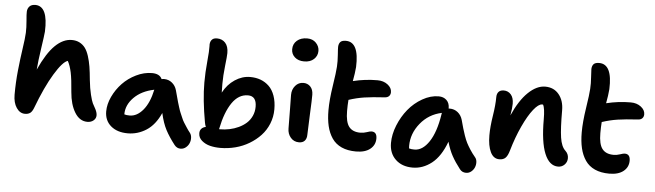

<svg xmlns="http://www.w3.org/2000/svg" viewBox="-53 -1051 4603 1350"><g transform="rotate(5 2248.5 -376.0)"><path d="M141.1 -65.9Q105 -65.9 81.1 -101.6Q57.1 -137.2 57.1 -193.8Q57.1 -280.8 65.9 -365.5Q74.7 -450.2 85.4 -522.5Q96.2 -594.7 98.1 -633.8Q99.6 -671.9 95.2 -719Q90.8 -766.1 91.8 -783.2Q92.8 -805.2 106.7 -820.1Q120.6 -835 148.9 -835Q238.8 -833 231 -653.8Q228.5 -624 215.1 -534.7Q201.7 -445.3 196.8 -382.8Q251 -502 307.4 -556.9Q363.8 -611.8 424.8 -611.8Q456.1 -611.8 479.7 -599.6Q503.4 -587.4 519.3 -566.2Q535.2 -544.9 546.4 -510Q557.6 -475.1 564 -436Q570.3 -397 575.2 -342.8Q581.5 -282.7 592.3 -239.7Q603 -196.8 610.6 -181.2Q618.2 -165.5 632.8 -140.1Q644 -116.7 644 -99.1Q644 -77.1 626.7 -62.5Q609.4 -47.9 583 -47.9Q528.3 -47.9 494.1 -103.8Q460 -159.7 453.1 -246.1Q446.3 -337.9 436.3 -384.8Q426.3 -431.6 409.2 -462.9Q373.5 -452.6 316.2 -358.4Q258.8 -264.2 201.2 -110.8Q190.9 -85 176.8 -75.4Q162.6 -65.9 141.1 -65.9Z M873 7.8Q798.3 7.8 753.7 -30.3Q709 -68.4 709 -132.8Q709 -183.6 734.1 -237.1Q759.3 -290.5 799.6 -332.8Q839.8 -375 895.3 -402.1Q950.7 -429.2 1006.8 -429.2Q1061 -429.2 1077.1 -393.1Q1088.9 -395 1093.8 -395Q1127 -395 1151.1 -375.2Q1175.3 -355.5 1184.1 -324.2Q1186 -317.9 1195.3 -283.2Q1204.6 -248.5 1206.5 -241.9Q1208.5 -235.4 1217 -207.5Q1225.6 -179.7 1230 -170.4Q1234.4 -161.1 1243.7 -138.4Q1252.9 -115.7 1261.5 -102.5Q1270 -89.4 1282 -70.6Q1293.9 -51.8 1308.1 -34.2Q1318.8 -20.5 1319.8 -0.2Q1320.8 20 1313.2 38.3Q1305.7 56.6 1289.3 69.8Q1272.9 83 1252 83Q1226.6 83 1209 61Q1168 8.3 1143.3 -38.6Q1118.7 -85.4 1103 -155.8Q1064.9 -70.3 1003.9 -31.2Q942.9 7.8 873 7.8ZM837.9 -124V-123Q852.1 -118.2 876 -118.2Q927.2 -118.2 970 -169.2Q1012.7 -220.2 1032.7 -314Q943.4 -295.9 890.6 -242.7Q837.9 -189.5 837.9 -124Z M1529.8 53.2Q1491.2 53.2 1457.8 44.9Q1424.3 36.6 1399.4 15.4Q1374.5 -5.9 1374.5 -37.1Q1374.5 -56.6 1385.7 -68.8Q1397 -81.1 1416.5 -85Q1410.6 -98.1 1407.7 -115.2Q1378.9 -273.9 1378.9 -395Q1378.9 -466.8 1386.5 -544.2Q1394 -621.6 1392.6 -653.8Q1390.1 -678.7 1401.9 -695.3Q1413.6 -711.9 1439.9 -711.9Q1477.1 -711.9 1499.5 -687.3Q1522 -662.6 1522 -615.2Q1522 -593.3 1513.9 -523.9Q1505.9 -454.6 1505.9 -396Q1505.9 -355 1506.8 -335Q1538.1 -394 1589.4 -428Q1640.6 -461.9 1696.8 -461.9Q1737.3 -461.9 1770.8 -449.5Q1804.2 -437 1830.3 -411.9Q1856.4 -386.7 1871.1 -345.2Q1885.7 -303.7 1885.7 -250Q1885.7 -196.3 1866.2 -148.2Q1846.7 -100.1 1812.7 -64Q1778.8 -27.8 1733.9 -1Q1689 25.9 1636.5 39.6Q1584 53.2 1529.8 53.2ZM1511.7 -83Q1511.7 -82 1511.2 -80.1Q1510.7 -78.1 1510.7 -77.1H1517.6Q1551.3 -77.1 1584.2 -84Q1617.2 -90.8 1647.9 -105.2Q1678.7 -119.6 1701.9 -140.4Q1725.1 -161.1 1739 -191.2Q1752.9 -221.2 1752.9 -256.8Q1752.9 -332 1692.9 -332Q1626.5 -332 1580.8 -265.4Q1535.2 -198.7 1511.7 -83Z M2064.5 -604Q2023.4 -604 1998.5 -626.2Q1973.6 -648.4 1973.6 -682.1Q1973.6 -720.2 2001 -743.7Q2028.3 -767.1 2072.3 -767.1Q2111.8 -767.1 2135.3 -742.4Q2158.7 -717.8 2158.7 -686Q2158.7 -651.4 2133.3 -627.7Q2107.9 -604 2064.5 -604ZM2077.6 -34.2Q2042 -34.2 2019.3 -60.5Q1996.6 -86.9 1996.6 -125Q1996.6 -198.2 1995.1 -267.3Q1993.7 -336.4 1993.7 -361.8Q1993.7 -399.9 2016.4 -426.5Q2039.1 -453.1 2073.2 -453.1Q2103 -453.1 2122.6 -432.9Q2142.1 -412.6 2142.6 -376Q2143.1 -348.6 2137.7 -233.6Q2132.3 -118.7 2132.3 -92.8Q2132.3 -65.4 2118.4 -49.8Q2104.5 -34.2 2077.6 -34.2Z M2482.9 -4.9Q2423.8 -4.9 2381.1 -24.2Q2338.4 -43.5 2313.2 -80.3Q2288.1 -117.2 2276.6 -165.8Q2265.1 -214.4 2265.1 -277.8Q2265.1 -350.1 2280.5 -449.7Q2295.9 -549.3 2297.9 -586.9Q2300.3 -625 2296.9 -669.9Q2293.5 -714.8 2293.9 -727.1Q2294.9 -749.5 2306.2 -761.7Q2317.4 -773.9 2345.2 -773.9Q2439.5 -773.9 2432.1 -596.2Q2428.7 -552.2 2418 -496.1Q2502.4 -517.1 2590.8 -517.1Q2633.3 -517.1 2662.6 -494.6Q2691.9 -472.2 2691.9 -441.9Q2691.9 -424.8 2681.9 -414.1Q2671.9 -403.3 2652.8 -401.9Q2563 -396.5 2508.3 -388.2Q2453.6 -379.9 2398.9 -361.8Q2396 -326.2 2396 -283.2Q2396 -205.6 2421.6 -172.4Q2447.3 -139.2 2502 -139.2Q2524.9 -139.2 2547.1 -147Q2569.3 -154.8 2580.1 -154.8Q2618.2 -154.8 2618.2 -107.9Q2618.2 -62 2582.5 -33.4Q2546.9 -4.9 2482.9 -4.9Z M2889.2 73.2Q2814 73.2 2768.6 29.8Q2723.1 -13.7 2723.1 -85.9Q2723.1 -147 2749 -211.2Q2774.9 -275.4 2816.4 -326.2Q2857.9 -377 2914.8 -409.4Q2971.7 -441.9 3029.3 -441.9Q3063.5 -441.9 3084.7 -421.6Q3106 -401.4 3106 -365.2L3105 -362.8H3114.3Q3146.5 -362.8 3170.7 -343.3Q3194.8 -323.7 3204.1 -292Q3215.3 -251 3220.5 -232.7Q3225.6 -214.4 3236.3 -183.3Q3247.1 -152.3 3257.1 -132.8Q3267.1 -113.3 3283.4 -87.9Q3299.8 -62.5 3320.3 -38.1Q3331.5 -25.4 3332.8 -5.6Q3334 14.2 3326.7 32.5Q3319.3 50.8 3303.2 64Q3287.1 77.1 3267.1 77.1Q3238.3 77.1 3222.2 55.2Q3186.5 9.3 3164.1 -31.5Q3141.6 -72.3 3125 -129.9Q3085.9 -24.4 3023.7 24.4Q2961.4 73.2 2889.2 73.2ZM2852.1 -77.1Q2852.1 -64 2853 -59.1Q2867.2 -54.2 2891.1 -54.2Q2948.7 -54.2 2994.1 -122.3Q3039.6 -190.4 3059.1 -315.9Q3059.1 -322.3 3062 -328.1Q2969.7 -309.1 2910.9 -236.6Q2852.1 -164.1 2852.1 -77.1Z M3907.7 -22.9Q3845.7 -22.9 3812.3 -104Q3778.8 -185.1 3778.8 -345.2Q3778.8 -424.3 3764.6 -448.2H3757.8Q3732.9 -448.2 3697.5 -403.8Q3662.1 -359.4 3625.2 -279.8Q3588.4 -200.2 3561.5 -106.9Q3550.8 -68.8 3535.2 -53.5Q3519.5 -38.1 3491.7 -38.1Q3450.2 -38.1 3429 -82.3Q3407.7 -126.5 3407.7 -200.2Q3407.7 -261.2 3420.2 -338.9Q3432.6 -416.5 3432.6 -471.2Q3432.6 -495.6 3445.1 -509.3Q3457.5 -522.9 3481.4 -522.9Q3512.2 -522.9 3532 -500.2Q3551.8 -477.5 3551.8 -435.1Q3551.8 -404.8 3542.5 -352.1Q3590.3 -460.9 3649.9 -518.1Q3709.5 -575.2 3769.5 -575.2Q3830.6 -575.2 3866.2 -531.7Q3901.9 -488.3 3901.9 -418.9Q3901.9 -291.5 3911.4 -228Q3920.9 -164.6 3949.7 -138.2Q3971.7 -117.7 3971.7 -87.9Q3971.7 -60.5 3953.1 -41.7Q3934.6 -22.9 3907.7 -22.9Z M4270.5 -4.9Q4211.4 -4.9 4168.7 -24.2Q4126 -43.5 4100.8 -80.3Q4075.7 -117.2 4064.2 -165.8Q4052.7 -214.4 4052.7 -277.8Q4052.7 -350.1 4068.1 -449.7Q4083.5 -549.3 4085.4 -586.9Q4087.9 -625 4084.5 -669.9Q4081.1 -714.8 4081.5 -727.1Q4082.5 -749.5 4093.8 -761.7Q4105 -773.9 4132.8 -773.9Q4227.1 -773.9 4219.7 -596.2Q4216.3 -552.2 4205.6 -496.1Q4290 -517.1 4378.4 -517.1Q4420.9 -517.1 4450.2 -494.6Q4479.5 -472.2 4479.5 -441.9Q4479.5 -424.8 4469.5 -414.1Q4459.5 -403.3 4440.4 -401.9Q4350.6 -396.5 4295.9 -388.2Q4241.2 -379.9 4186.5 -361.8Q4183.6 -326.2 4183.6 -283.2Q4183.6 -205.6 4209.2 -172.4Q4234.9 -139.2 4289.6 -139.2Q4312.5 -139.2 4334.7 -147Q4356.9 -154.8 4367.7 -154.8Q4405.8 -154.8 4405.8 -107.9Q4405.8 -62 4370.1 -33.4Q4334.5 -4.9 4270.5 -4.9Z"/></g></svg>

Font: Shantell Sans Irregular Bouncy
Style: Regular
Weight: 600
Designer: Stephen Nixon, Anya Danilova, Shantell Martin
Foundry: Arrow Type
Version: Version 1.006;[9816181b4]